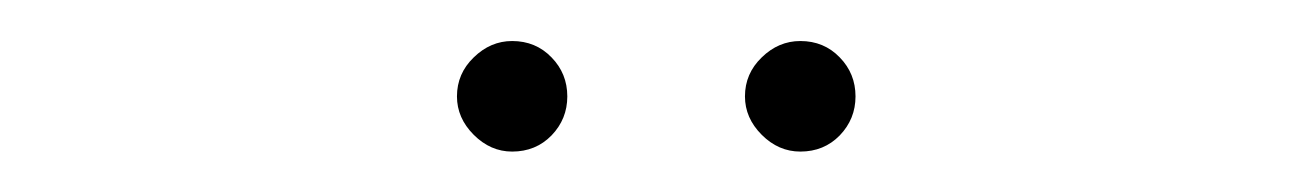

<svg xmlns="http://www.w3.org/2000/svg" viewBox="-20 -701 650 95"><path d="M206.1 -653.3Q206.1 -664.6 214.4 -672.6Q222.7 -680.7 233.4 -680.7Q245.1 -680.7 252.9 -672.6Q260.7 -664.6 260.7 -653.3Q260.7 -642.1 252.9 -634Q245.1 -626 233.4 -626Q222.7 -626 214.4 -634.3Q206.1 -642.6 206.1 -653.3ZM348.6 -653.3Q348.6 -664.6 356.9 -672.6Q365.2 -680.7 376 -680.7Q387.7 -680.7 395.5 -672.6Q403.3 -664.6 403.3 -653.3Q403.3 -642.1 395.5 -634Q387.7 -626 376 -626Q365.2 -626 356.9 -634.3Q348.6 -642.6 348.6 -653.3Z"/></svg>

Font: Pretendard Thin
Style: Regular
Weight: 100
Designer: Base glyphs from Inter by Rasmus Andersson; Hangeul glyphs from Noto Sans CJK(Source Han Sans) by Jang Soo-young and Kan
Foundry: Kil Hyung-jin
Version: Version 1.309